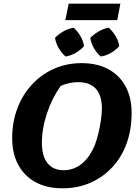

<svg xmlns="http://www.w3.org/2000/svg" viewBox="-20 -1008 747 1040"><path d="M318 12Q234 12 173 -21Q112 -54 79 -115Q46 -176 46 -260Q46 -347 74 -421Q102 -495 153 -550Q204 -605 272.5 -635.5Q341 -666 422 -666Q506 -666 566.5 -633.5Q627 -601 660 -540.5Q693 -480 693 -396Q693 -306 666 -231.5Q639 -157 588.5 -102.5Q538 -48 469.5 -18Q401 12 318 12ZM325 -86Q380 -86 424 -122Q468 -158 495 -226Q505 -252 513.5 -288Q522 -324 527 -359.5Q532 -395 532 -419Q532 -563 402 -563Q358 -563 309 -543Q262 -477 234.5 -394.5Q207 -312 207 -233Q207 -162 237.5 -124Q268 -86 325 -86ZM334 -899 352 -988H632L615 -899ZM335 -702Q314 -720 298.5 -746.5Q283 -773 278 -803Q297 -823 323.5 -838Q350 -853 379 -858Q401 -838 416 -812Q431 -786 435 -758Q417 -737 390 -721.5Q363 -706 335 -702ZM526 -702Q505 -719 489.5 -746Q474 -773 469 -803Q489 -823 515 -838Q541 -853 569 -858Q591 -838 606.5 -812Q622 -786 626 -758Q608 -737 581 -721.5Q554 -706 526 -702Z"/></svg>

Font: Piazzolla SC
Style: Bold Italic
Weight: 700
Italic angle: -11.3°
Designer: Juan Pablo del Peral
Foundry: Huerta Tipografica
Version: Version 1.330